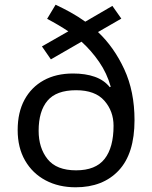

<svg xmlns="http://www.w3.org/2000/svg" viewBox="-20 -785 645 815"><path d="M216 -765Q248 -750 280.5 -732Q313 -714 342 -693L457 -760L495 -706L396 -649Q464 -585 507.5 -491Q551 -397 551 -275Q551 -133 484 -61.5Q417 10 301 10Q229 10 173.5 -19.5Q118 -49 86.5 -103.5Q55 -158 55 -233Q55 -308 84 -361.5Q113 -415 165.5 -444Q218 -473 290 -473Q343 -473 382.5 -459Q422 -445 446 -415L450 -417Q434 -474 401 -522Q368 -570 326 -608L196 -533L158 -588L270 -652Q249 -666 226 -679.5Q203 -693 180 -705ZM303 -402Q219 -402 181.5 -357.5Q144 -313 144 -230Q144 -157 182 -109.5Q220 -62 303 -62Q386 -62 424 -110.5Q462 -159 462 -251Q462 -313 423 -357.5Q384 -402 303 -402Z"/></svg>

Font: Noto Sans Bamum
Style: Regular
Weight: 400
Designer: Monotype Design Team
Foundry: Monotype Imaging Inc.
Version: Version 2.001